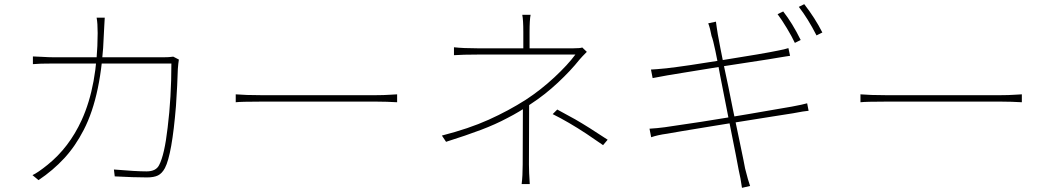

<svg xmlns="http://www.w3.org/2000/svg" viewBox="-20 -856 5040 922"><path d="M481 -736 479 -698Q469 -400 382 -232Q342 -154 288.5 -96Q235 -38 165 9L136 -15Q162 -27 209 -65Q312 -148 372 -279Q448 -445 449 -697Q449 -745 444 -771H483ZM834 -525Q832 -451 825 -347Q806 -114 772 -49Q758 -23 738.5 -13.5Q719 -4 686 -4Q623 -4 531 -9L527 -42Q633 -33 684 -33Q729 -33 744 -63Q770 -112 785 -243Q803 -388 803 -551H237Q167 -551 138 -548V-585L183 -583Q215 -581 236 -581H761Q786 -581 794 -582L812 -584L839 -570Q836 -552 834 -525Z M1230 -399H1444H1554H1658H1742H1789Q1822 -399 1852 -401L1887 -403V-365Q1836 -368 1790 -368H1555H1445H1344H1268H1230Q1137 -368 1112 -365V-403Q1160 -399 1230 -399Z M2523 -702V-615H2493V-702Q2493 -760 2488 -785H2528Q2523 -760 2523 -702ZM2763 -570Q2721 -517 2659 -459Q2597 -401 2528 -356Q2475 -319 2416 -289Q2360 -259 2290 -232.5Q2220 -206 2122 -175L2102 -205Q2231 -238 2326.5 -281Q2422 -324 2505 -377Q2577 -424 2642 -484.5Q2707 -545 2743 -594H2699H2615H2512H2408H2322H2274Q2202 -594 2160 -591V-629Q2205 -624 2274 -624H2320H2401H2499H2598H2682H2733Q2767 -624 2776 -628L2798 -607Q2774 -583 2763 -570ZM2520 -66Q2520 -30 2524 28H2485Q2490 -12 2490 -66L2491 -348L2521 -363ZM2797 -213Q2709 -271 2634 -308L2656 -330Q2723 -294 2742 -283Q2803 -248 2898 -185L2876 -159Z M3825 -664 3797 -650Q3783 -680 3759 -720Q3735 -760 3714 -788L3741 -801Q3785 -745 3825 -664ZM3929 -700 3901 -686Q3859 -768 3816 -823L3842 -836Q3894 -769 3929 -700ZM3381 -744 3418 -752 3422 -723Q3426 -701 3427 -691Q3428 -685 3439.5 -624Q3451 -563 3478 -438Q3496 -345 3530 -185Q3557 -56 3558 -47Q3573 13 3582 37L3543 46Q3541 34 3536 2L3527 -41Q3525 -56 3476 -301Q3474 -309 3439 -489Q3427 -556 3415.5 -611Q3404 -666 3397 -683Q3390 -721 3381 -744ZM3180 -528Q3275 -539 3447 -567Q3649 -599 3716 -613Q3748 -619 3766 -625L3774 -588L3754 -585L3723 -580L3669 -571Q3523 -548 3454 -538Q3438 -536 3263 -507L3184 -494L3114 -481L3106 -522Q3129 -523 3180 -528ZM3172 -245Q3187 -247 3347 -271L3471 -291Q3558 -305 3718 -333L3782 -344Q3836 -354 3856 -360L3863 -324Q3845 -323 3788 -312L3686 -296Q3563 -276 3473 -262L3399 -250Q3221 -221 3184 -214Q3139 -208 3107 -197L3099 -238Q3135 -240 3172 -245Z M4230 -399H4444H4554H4658H4742H4789Q4822 -399 4852 -401L4887 -403V-365Q4836 -368 4790 -368H4555H4445H4344H4268H4230Q4137 -368 4112 -365V-403Q4160 -399 4230 -399Z"/></svg>

Font: Merged Yaku Han JP Thin
Style: Regular
Weight: 250
Designer: Ryoko NISHIZUKA 西塚涼子 (kana, bopomofo & ideographs); Paul D. Hunt (Latin, Greek & Cyrillic); Sandoll Communications 산돌커뮤니
Foundry: Adobe
Version: Version 2.004